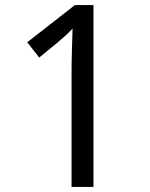

<svg xmlns="http://www.w3.org/2000/svg" viewBox="-20 -734 591 754"><path d="M261 0V-446Q261 -488 262.5 -538.5Q264 -589 265 -622Q249 -605 237.5 -594.5Q226 -584 206 -567L134 -508L87 -568L274 -714H347V0Z"/></svg>

Font: Noto Sans Bengali UI
Style: Regular
Weight: 400
Designer: Jelle Bosma - Monotype Design Team
Foundry: Monotype Imaging Inc.
Version: Version 2.003; ttfautohint (v1.8.4.7-5d5b)